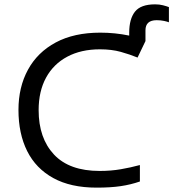

<svg xmlns="http://www.w3.org/2000/svg" viewBox="-20 -858 801 888"><path d="M697.3 -837.9Q717.3 -837.9 733.4 -833.7Q749.5 -829.6 761.2 -825.2V-754.9Q754.4 -757.8 738.8 -761.2Q723.1 -764.6 704.6 -764.6Q652.8 -764.6 652.8 -717.8V-668L616.2 -591.8Q580.6 -606.4 538.3 -618.2Q496.1 -629.9 442.4 -629.9Q355 -629.9 291.3 -595.9Q227.5 -562 193.1 -499Q158.7 -436 158.7 -348.6Q158.7 -219.2 229.7 -143.3Q300.8 -67.4 440.9 -67.4Q492.7 -67.4 538.3 -75.2Q584 -83 627 -94.7V-18.6Q584.5 -3.9 538.3 2.9Q492.2 9.8 426.8 9.8Q307.1 9.8 226.6 -34.4Q146 -78.6 105.7 -159.2Q65.4 -239.7 65.4 -349.6Q65.4 -455.1 109.4 -535.6Q153.3 -616.2 237.8 -661.6Q322.3 -707 443.8 -707Q511.7 -707 577.6 -693.4V-707Q577.6 -770 604.2 -804Q630.9 -837.9 697.3 -837.9Z"/></svg>

Font: Lunasima
Style: Regular
Weight: 400
Designer: The DocRepair Project, Monotype Design Team
Foundry: Google
Version: Version 2.009